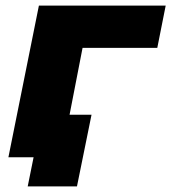

<svg xmlns="http://www.w3.org/2000/svg" viewBox="-20 -562 612 686"><path d="M542 -391H275L199 0H10L119 -542H572ZM307 -152 255 104H79L100 0H10L41 -152Z"/></svg>

Font: Montserrat Alternates ExtraBold
Style: Italic
Weight: 800
Italic angle: -11.3°
Designer: Julieta Ulanovsky
Foundry: Julieta Ulanovsky
Version: Version 7.200